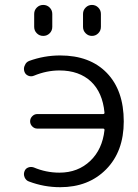

<svg xmlns="http://www.w3.org/2000/svg" viewBox="-20 -780 566 787"><path d="M320.3 -669.9V-722.7Q320.3 -738.3 331.1 -749Q341.8 -759.8 356.9 -759.8Q372.1 -759.8 382.8 -749Q393.6 -738.3 393.6 -722.7V-669.9Q393.6 -654.3 382.8 -643.6Q372.1 -632.8 356.9 -632.8Q341.8 -632.8 331.1 -643.6Q320.3 -654.3 320.3 -669.9ZM120.1 -669.9V-722.7Q120.1 -738.3 130.9 -749Q141.6 -759.8 157.2 -759.8Q172.9 -759.8 183.6 -749Q194.3 -738.3 194.3 -722.7V-669.9Q194.3 -654.3 183.6 -643.6Q172.9 -632.8 157.2 -632.8Q141.6 -632.8 130.9 -643.6Q120.1 -654.3 120.1 -669.9ZM132.8 -252.9Q121.1 -252.9 112.3 -261.7Q103.5 -270.5 103.5 -282.7Q103.5 -294.9 112.3 -303.7Q121.1 -312.5 132.8 -312.5H402.3Q409.2 -312.5 408.2 -319.3Q400.4 -400.4 353.5 -445.3Q304.7 -491.2 223.6 -491.2Q170.9 -491.2 119.1 -469.7Q107.4 -464.8 95.7 -469.7Q84 -474.6 80.1 -486.3Q78.1 -492.2 78.1 -498Q78.1 -505.9 82 -512.7Q86.9 -525.4 99.6 -530.3Q161.1 -552.7 226.6 -552.7Q348.6 -552.7 418 -481Q487.3 -409.2 487.3 -282.2Q487.3 -159.2 415 -85.9Q342.8 -12.7 226.6 -12.7Q160.2 -12.7 98.6 -36.1Q86.9 -40 81.1 -52.7Q78.1 -59.6 78.1 -66.4Q78.1 -71.3 80.1 -77.1Q84 -88.9 95.2 -93.3Q106.4 -97.7 118.2 -93.8Q168.9 -72.3 223.6 -72.3Q299.8 -72.3 350.6 -121.1Q399.4 -168 408.2 -246.1Q409.2 -252.9 402.3 -252.9Z"/></svg>

Font: Gen Jyuu Gothic P Normal
Style: Regular
Weight: 300
Designer: [Source Han Sans]
Ryoko NISHIZUKA  (kana & ideographs); Paul D. Hunt (Latin, Greek & Cyrillic); Wenlong ZHANG  (bopomofo
Version: Version 1.002.20150607